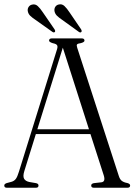

<svg xmlns="http://www.w3.org/2000/svg" viewBox="-20 -880 630 900"><path d="M160.5 -10.5Q160.5 0 148.5 0H12Q0 0 0 -10.5Q0 -17.5 10.5 -21.5L34.5 -28Q46.5 -31.5 54 -41.2Q61.5 -51 69 -76L247.5 -649.5Q251.5 -662.5 247.2 -668.5Q243 -674.5 227.5 -677.5Q210 -683 210 -689.5Q210 -700 223 -700H363.5Q376 -700 376 -689.5Q376 -682.5 359.5 -678Q344.5 -676 341.2 -671.8Q338 -667.5 342 -656L537 -55Q542 -39 551.2 -32Q560.5 -25 577 -22Q590 -18.5 590 -10.5Q590 0 577.5 0H420Q407.5 0 407.5 -10.5Q407.5 -19 420 -21.5L455.5 -25.5Q475.5 -28 466.5 -57.5L404 -251.5H148L94 -78Q86.5 -54 92.8 -42.5Q99 -31 117 -27L149 -21.5Q160.5 -19 160.5 -10.5ZM155 -274H397L274.5 -656.5ZM306 -822 359.5 -743.5Q365 -735 361.5 -730.5Q357 -725 349 -731L270 -788Q256.5 -797 247.2 -806Q238 -815 235.5 -827.5Q233.5 -839 239.2 -848Q245 -857 256 -859Q270.5 -862.5 282 -851.8Q293.5 -841 306 -822ZM181 -822 235 -743.5Q240.5 -735.5 237.5 -730.5Q232.5 -725.5 225 -731L145.5 -787.5Q132.5 -796 122.8 -805Q113 -814 110.5 -826.5Q108 -838 114 -847.2Q120 -856.5 131 -858.5Q145.5 -862 157 -851.5Q168.5 -841 181 -822Z"/></svg>

Font: Fraunces 144pt S050 Light
Style: Regular
Weight: 300
Version: Version 1.000; ttfautohint (v1.8.3)